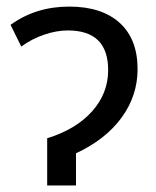

<svg xmlns="http://www.w3.org/2000/svg" viewBox="-20 -566 476 586"><path d="M124 0V-144Q211.4 -170.9 260.7 -225.8Q310.1 -280.8 310.1 -352.1Q310.1 -473.1 187 -473.1Q152.8 -473.1 114.7 -460.2Q76.7 -447.3 44.9 -423.8L12.2 -490.2Q89.4 -545.9 190.9 -545.9Q290.5 -545.9 345.2 -496.3Q399.9 -446.8 399.9 -355Q399.9 -273.9 351.1 -207Q302.2 -140.1 211.9 -98.1V0Z"/></svg>

Font: NotoSans
Style: Regular
Weight: 400
Designer: Monotype Design team
Foundry: Monotype Imaging Inc.
Version: Version 1.04; ttfautohint (v1.4.1)